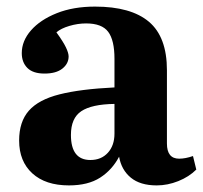

<svg xmlns="http://www.w3.org/2000/svg" viewBox="-20 -548 615 582"><path d="M189 14Q118 14 78 -22.5Q38 -59 38 -122Q38 -179 67.5 -212.5Q97 -246 160.5 -262Q224 -278 327 -283V-370Q327 -426 308 -451.5Q289 -477 241 -477Q216 -477 190.5 -469.5Q165 -462 151 -450Q172 -421 180 -404Q188 -387 188 -377Q188 -355 169 -340Q150 -325 115 -325Q80 -325 63 -342Q46 -359 46 -387Q46 -424 74 -456Q102 -488 152 -508Q202 -528 268 -528Q377 -528 431.5 -482Q486 -436 486 -335V-113Q486 -67 523 -67Q542 -67 565 -75L575 -34Q553 -12 520.5 1Q488 14 455 14Q405 14 376.5 -9.5Q348 -33 341 -73Q320 -33 283.5 -9.5Q247 14 189 14ZM254 -63Q287 -63 307 -85Q327 -107 327 -143V-233Q258 -232 226.5 -211Q195 -190 195 -139Q195 -63 254 -63Z"/></svg>

Font: Literata 36pt
Style: Bold
Weight: 700
Designer: Latin by Veronika Burian and Jose Scaglione. Greek by Irene Vlachou. Cyrillic by Vera Evstafieva.
Foundry: TypeTogether
Version: Version 3.002